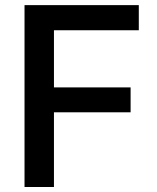

<svg xmlns="http://www.w3.org/2000/svg" viewBox="-20 -748 629 768"><path d="M78.1 0H195.8V-298.8H502.4V-398.4H195.8V-627H535.2V-727.5H78.1Z"/></svg>

Font: Raveo Medium
Style: Regular
Weight: 500
Designer: Jakub Foglar, Rasmus Andersson (Inter)
Foundry: Jakubfoglar.com
Version: Version 1.100;Glyphs 3.2.3 (3260)